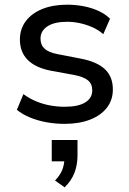

<svg xmlns="http://www.w3.org/2000/svg" viewBox="-20 -520 551 820"><path d="M256 9Q216 9 178 2Q140 -5 107.5 -18.5Q75 -32 52 -51L80 -118Q106 -99 135 -87Q164 -75 195 -69.5Q226 -64 256 -64Q314 -64 344 -82.5Q374 -101 374 -134Q374 -162 355.5 -177Q337 -192 296 -200L197 -218Q131 -231 98 -264.5Q65 -298 65 -351Q65 -396 90 -429.5Q115 -463 160.5 -481.5Q206 -500 267 -500Q302 -500 336.5 -493.5Q371 -487 400.5 -473.5Q430 -460 450 -440L421 -374Q401 -392 375 -403.5Q349 -415 321.5 -421Q294 -427 267 -427Q212 -427 182.5 -407.5Q153 -388 153 -355Q153 -328 170.5 -312Q188 -296 225 -289L323 -270Q393 -257 427.5 -225Q462 -193 462 -138Q462 -93 436.5 -60Q411 -27 364.5 -9Q318 9 256 9ZM256 280 215 251Q238 227 246.5 204Q255 181 255 157L277 169H201V78H311V144Q311 184 298 218Q285 252 256 280Z"/></svg>

Font: Nunito Sans 10pt Medium
Style: Regular
Weight: 500
Designer: Vernon Adams
Foundry: Vernon Adams
Version: Version 3.101;gftools[0.9.27]